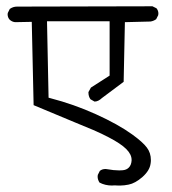

<svg xmlns="http://www.w3.org/2000/svg" viewBox="-20 -569 540 602"><path d="M338.9 12.2Q346.2 12.7 350.1 12.7Q354 12.7 357.9 12.7Q369.1 12.7 383.3 9.8Q403.8 5.9 426.8 -14.2Q449.2 -34.2 452.1 -55.7Q453.1 -61.5 453.1 -66.9Q453.1 -89.8 440.4 -106.4Q427.7 -123.5 394.5 -147.5Q350.6 -179.2 281 -210.7Q211.4 -242.2 137.7 -261.2L132.3 -262.7L127.4 -502.4H323.7V-332L265.1 -294.4L257.3 -280.3Q257.3 -279.8 257.3 -278.8Q257.3 -266.6 263.7 -257.8Q276.4 -250.5 276.4 -250.5Q288.1 -250.5 299.8 -261.7L367.7 -312.5L371.6 -499.5L451.7 -501.5Q461.4 -502.9 469.7 -508.8L476.1 -521.5Q476.6 -523.4 476.6 -526.9Q476.6 -535.6 470.7 -543L458 -549.3L33.2 -548.3Q21 -548.3 10.7 -541L4.4 -528.3Q3.9 -526.4 3.9 -524.4Q3.9 -514.2 10.3 -507.3Q17.6 -500.5 27.3 -499.5L79.6 -500.5L85.4 -239.3Q168.9 -204.1 213.6 -185.8Q258.3 -167.5 272 -161.6Q285.6 -155.8 297.9 -149.9Q310.1 -144 320.3 -138.7Q358.9 -118.7 375.7 -101.8Q392.6 -85 392.6 -67.9Q392.6 -66.4 392.6 -65.4Q391.6 -51.3 383.8 -43.5Q376.5 -36.1 364.3 -35.2Q359.4 -34.7 354 -34.7Q336.9 -34.7 315.4 -38.6Q313 -39.1 310.5 -39.1Q300.3 -39.1 293 -33.2L286.6 -20.5Q286.1 -18.6 286.1 -15.1Q286.1 -5.9 292 3.4Q309.6 12.7 331.1 12.7Q335 12.7 338.9 12.2Z"/></svg>

Font: Bakudai
Style: ExtraLight
Weight: 200
Version: Version 1.48